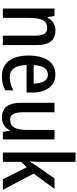

<svg xmlns="http://www.w3.org/2000/svg" viewBox="579 -1379 810 2008"><g transform="rotate(90 984.0 -375.0)"><path d="M299 -550Q373 -550 412 -503Q451 -456 451 -360V0H353V-339Q353 -401 334.5 -432.5Q316 -464 274 -464Q215 -464 191 -418Q167 -372 167 -274V0H69V-540H147L159 -468H165Q185 -508 220.5 -529Q256 -550 299 -550Z M760 -549Q821 -549 863 -518Q905 -487 926.5 -433Q948 -379 948 -308V-248H660Q663 -72 788 -72Q858 -72 925 -110V-25Q892 -7 857 1.5Q822 10 779 10Q669 10 615 -65.5Q561 -141 561 -266Q561 -403 613 -476Q665 -549 760 -549ZM760 -471Q669 -471 661 -322H854Q854 -385 831 -428Q808 -471 760 -471Z M1438 -540V0H1359L1347 -71H1341Q1321 -31 1286 -10.5Q1251 10 1208 10Q1129 10 1092 -41.5Q1055 -93 1055 -187V-540H1154V-207Q1154 -76 1230 -76Q1292 -76 1315.5 -122Q1339 -168 1339 -259V-540Z M1673 -392Q1673 -365 1671.5 -336.5Q1670 -308 1668 -282H1671Q1681 -299 1693 -318Q1705 -337 1715 -352L1846 -540H1955L1796 -322L1965 0H1855L1729 -250L1673 -191V0H1575V-760H1673Z"/></g></svg>

Font: Noto Sans Arabic UI Cn Md
Style: Regular
Weight: 500
Width: 3
Designer: Monotype Design Team, Nadine Chahine and Nizar Qandah
Foundry: Monotype Imaging Inc.
Version: Version 2.010; ttfautohint (v1.8.4.7-5d5b)